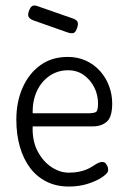

<svg xmlns="http://www.w3.org/2000/svg" viewBox="-20 -673 472 705"><path d="M233 12Q187 12 151 -6Q115 -24 90.5 -56.5Q66 -89 53 -134Q40 -179 40 -234Q40 -299 63 -351Q86 -403 128 -433.5Q170 -464 229 -464Q266 -464 296 -450Q326 -436 347.5 -412Q369 -388 380.5 -357Q392 -326 392 -293Q392 -244 372.5 -226.5Q353 -209 321 -209H100Q98 -156 118 -118Q138 -80 169 -59.5Q200 -39 232 -39Q254 -39 270.5 -42.5Q287 -46 298.5 -51Q310 -56 318.5 -61.5Q327 -67 334.5 -71.5Q342 -76 351 -78Q357 -79 362.5 -77Q368 -75 370 -70Q375 -63 376 -58.5Q377 -54 377 -47Q377 -38 357.5 -24Q338 -10 305 1Q272 12 233 12ZM100 -257H302Q322 -257 331 -261Q340 -265 340 -292Q340 -325 326 -352.5Q312 -380 287.5 -397.5Q263 -415 230 -415Q192 -415 162 -394.5Q132 -374 115.5 -338.5Q99 -303 100 -257ZM228 -554 103 -598Q90 -603 85.5 -610.5Q81 -618 86 -632Q91 -647 98.5 -651Q106 -655 119 -650L248 -605Q262 -600 265 -592Q268 -584 263 -570Q258 -555 250.5 -552Q243 -549 228 -554Z"/></svg>

Font: Fredoka SemiCondensed Light
Style: Regular
Weight: 300
Width: 4
Designer: Ben Nathan
Foundry: Milena B. Brandão, Ben Nathan
Version: Version 2.001